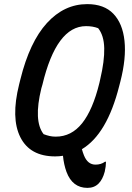

<svg xmlns="http://www.w3.org/2000/svg" viewBox="-20 -740 640 933"><path d="M404 -720Q486 -720 531 -673Q576 -626 585 -541.5Q594 -457 565 -344L559 -321Q500 -88 378 -15Q382 0 388 15Q406 60 444 60Q471 60 490 46H495Q495 68 489 94Q479 132 459 152Q438 173 405 173Q332 173 303 95Q290 59 286 17Q268 20 248 20Q126 20 79 -73Q32 -166 73 -330L79 -354Q124 -536 208 -628Q292 -720 404 -720ZM181 -311Q142 -152 192 -88Q208 -82 221.5 -79Q235 -76 251 -76Q327 -76 379 -141Q431 -206 463 -337L467 -355Q488 -444 486.5 -506Q485 -568 457 -603Q431 -613 398 -613Q254 -613 186 -328Z"/></svg>

Font: Recursive Mn Csl St Med
Style: Italic
Weight: 500
Italic angle: -15°
Monospace: yes
Version: Version 1.079;hotconv 1.0.112;makeotfexe 2.5.65598; ttfautoh